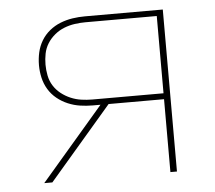

<svg xmlns="http://www.w3.org/2000/svg" viewBox="-43 -567 686 614"><g transform="rotate(-5 300.0 -260.0)"><path d="M101 0H75L276 -234H251Q231 -234 211 -237Q191 -240 172 -248Q153 -256 137 -269Q121 -282 110.5 -299.5Q100 -317 95.5 -337Q91 -357 91 -377Q91 -398 95.5 -418Q100 -438 110.5 -455.5Q121 -473 137 -486Q153 -499 172 -506.5Q191 -514 211 -517Q231 -520 251 -520H501V0H480V-234H302ZM480 -253V-501H251Q234 -501 216.5 -498.5Q199 -496 182.5 -489.5Q166 -483 152 -471.5Q138 -460 128.5 -445Q119 -430 115.5 -412.5Q112 -395 112 -377Q112 -360 115.5 -342Q119 -324 128.5 -309Q138 -294 152 -283Q166 -272 182.5 -265Q199 -258 216.5 -255.5Q234 -253 251 -253Z"/></g></svg>

Font: Iosevka Aile Thin
Style: Regular
Weight: 100
Designer: Belleve Invis
Foundry: Belleve Invis
Version: Version 31.1.0; ttfautohint (v1.8.4)